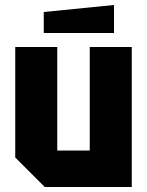

<svg xmlns="http://www.w3.org/2000/svg" viewBox="-20 -748 588 768"><path d="M507 -560V0H159L41 -118V-560H209V-146H339V-560ZM155 -616V-700L436 -728V-616Z"/></svg>

Font: Tektur SemiCondensed
Style: Bold
Weight: 700
Width: 4
Designer: Adam Jagosz
Foundry: Adam Jagosz
Version: Version 1.005;gftools[0.9.30]